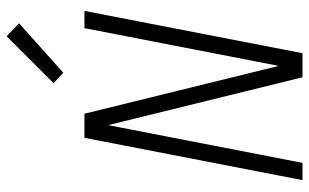

<svg xmlns="http://www.w3.org/2000/svg" viewBox="-200 -750 949 590"><g transform="rotate(-90 275.0 -454.5)"><path d="M17 0 147 -670H221L368 -73L484 -670H537L407 0H333L186 -597L70 0ZM347 -735 315 -765 459 -909 499 -871Z"/></g></svg>

Font: Lode Dark
Style: Italic
Weight: 400
Italic angle: -11°
Monospace: yes
Designer: Belleve Invis
Foundry: Belleve Invis
Version: Version 29.2.0; ttfautohint (v1.8.3)